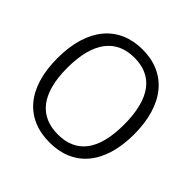

<svg xmlns="http://www.w3.org/2000/svg" viewBox="-191 -926 1111 1111"><g transform="rotate(45 364.5 -371.0)"><path d="M365 10C559 10 678 -125 678 -369C678 -615 558 -752 366 -752C172 -752 52 -614 52 -368C52 -124 169 10 365 10ZM366 -57C218 -57 132 -156 132 -368C132 -583 218 -685 366 -685C513 -685 597 -584 597 -368C597 -155 514 -57 366 -57Z"/></g></svg>

Font: Cheyenne Sans Light
Style: Regular
Weight: 300
Designer: The Public Sans project authors (U.S. Web Design System), Libre Franklin designed by Pablo Impallari and Rodrigo Fuenzal
Foundry: The Cheyenne Sans Project Authors
Version: Version 2.007